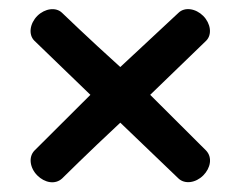

<svg xmlns="http://www.w3.org/2000/svg" viewBox="-20 -512 515 411"><path d="M362 -130C375.5 -117.1 399 -120.4 415 -136.4C430.7 -152.1 435.1 -174.7 421.4 -189.5C420.8 -190.3 367.3 -243.7 301.5 -309C365.2 -370.3 421.4 -424.9 421.4 -424.9C434.6 -438.1 430.9 -462 415 -478C399 -493.9 375.3 -497.7 361.9 -484.4L237.5 -368.5C169.5 -429.8 113 -484.4 113 -484.4C99.8 -497.5 75.9 -493.9 59.9 -478C44 -462 40.2 -438.2 53.5 -424.9L173.5 -309L53.5 -189.4C40.6 -175.8 43.9 -152.4 59.9 -136.4C75.6 -120.7 98.2 -116.3 113 -130C113.8 -130.7 167.4 -184.1 237.5 -249.4Z"/></svg>

Font: Hi.
Style: Bold
Weight: 400
Designer: Mew Too, Robert Jablonski
Foundry: Cannot Into Space Fonts
Version: Version 1.996